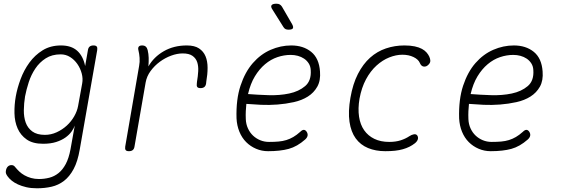

<svg xmlns="http://www.w3.org/2000/svg" viewBox="-20 -805 3040 1035"><path d="M383 -128Q378 -113 365.5 -95.5Q353 -78 332.5 -63.5Q312 -49 282.5 -39.5Q253 -30 212 -30Q157 -30 124 -53Q91 -76 75 -112.5Q59 -149 58 -194.5Q57 -240 65 -285Q73 -330 91 -378.5Q109 -427 138.5 -467.5Q168 -508 210 -534Q252 -560 309 -560Q364 -560 396 -531.5Q428 -503 439 -449L454 -535Q456 -548 463.5 -554Q471 -560 484 -560Q497 -560 501.5 -554Q506 -548 504 -535L410 0Q399 65 377 106Q355 147 325 170Q295 193 258 201.5Q221 210 179 210Q147 210 121.5 204Q96 198 76.5 189Q57 180 43.5 169Q30 158 22 147Q15 138 12.5 130.5Q10 123 12 114Q13 108 15.5 102.5Q18 97 22 93Q26 89 31 87Q36 85 42 85Q47 85 52 87Q57 89 63 97Q72 108 84 119.5Q96 131 112 140Q128 149 147.5 154.5Q167 160 190 160Q219 160 246 153Q273 146 295.5 128Q318 110 334.5 79Q351 48 360 0ZM222 -78Q255 -78 285.5 -92Q316 -106 340 -128Q364 -150 380 -178Q396 -206 401 -234L423 -355Q428 -381 420.5 -409Q413 -437 397 -460Q381 -483 358 -497.5Q335 -512 307 -512Q260 -512 226.5 -490.5Q193 -469 170.5 -435.5Q148 -402 135 -362Q122 -322 115 -285Q109 -248 108.5 -211Q108 -174 118.5 -144.5Q129 -115 154 -96.5Q179 -78 222 -78Z M675 10Q662 10 657.5 4Q653 -2 655 -15L730 -450Q734 -471 732.5 -493Q731 -515 726 -535Q723 -547 728 -553.5Q733 -560 746 -560Q759 -560 766 -553.5Q773 -547 776 -535Q781 -514 781.5 -493Q782 -472 780 -447Q809 -498 863 -529Q917 -560 987 -560Q1029 -560 1053 -544Q1077 -528 1088 -501.5Q1099 -475 1099 -439.5Q1099 -404 1092 -365L1091 -355Q1089 -342 1081.5 -336Q1074 -330 1061 -330Q1048 -330 1043.5 -336Q1039 -342 1041 -355L1042 -365Q1047 -394 1048.5 -421.5Q1050 -449 1043 -470Q1036 -491 1017.5 -504Q999 -517 965 -517Q935 -517 902.5 -505Q870 -493 841.5 -472Q813 -451 792 -422.5Q771 -394 765 -360L705 -15Q703 -2 695.5 4Q688 10 675 10Z M1633 -95Q1640 -84 1638 -73.5Q1636 -63 1625 -53Q1582 -15 1536.5 -2.5Q1491 10 1425 10Q1391 10 1360.5 -3Q1330 -16 1307 -39Q1284 -62 1270.5 -95Q1257 -128 1255 -167Q1252 -269 1276.5 -343Q1301 -417 1343 -465Q1385 -513 1439 -536.5Q1493 -560 1550 -560Q1615 -560 1657.5 -525.5Q1700 -491 1705 -420Q1709 -371 1690.5 -338Q1672 -305 1639.5 -284.5Q1607 -264 1564 -254.5Q1521 -245 1476 -241.5Q1431 -238 1387 -240Q1343 -242 1308 -245Q1306 -226 1305 -206Q1304 -186 1305 -163Q1306 -136 1316.5 -113Q1327 -90 1344 -74Q1361 -58 1383 -49Q1405 -40 1430 -40Q1459 -40 1481.5 -42Q1504 -44 1523.5 -50Q1543 -56 1561 -66.5Q1579 -77 1598 -94Q1609 -105 1617.5 -105Q1626 -105 1633 -95ZM1317 -298Q1366 -294 1426.5 -292Q1487 -290 1539 -301Q1591 -312 1625 -341Q1659 -370 1655 -427Q1654 -448 1644 -463.5Q1634 -479 1619 -489Q1604 -499 1585.5 -504Q1567 -509 1547 -509Q1511 -509 1475.5 -497Q1440 -485 1409 -459Q1378 -433 1354 -393.5Q1330 -354 1317 -298ZM1508 -659 1449 -753Q1438 -769 1444 -777Q1450 -785 1470 -785Q1481 -785 1488 -781Q1495 -777 1500 -769L1555 -674Q1563 -659 1558.5 -652Q1554 -645 1535 -645Q1526 -645 1519.5 -648Q1513 -651 1508 -659Z M1869 -278Q1882 -353 1909.5 -406.5Q1937 -460 1975 -494Q2013 -528 2060.5 -544Q2108 -560 2160 -560Q2192 -560 2215.5 -555Q2239 -550 2254.5 -541.5Q2270 -533 2279.5 -522Q2289 -511 2294 -500Q2304 -477 2296.5 -465Q2289 -453 2278 -448Q2267 -444 2258 -448Q2249 -452 2243 -466Q2235 -485 2209 -497.5Q2183 -510 2149 -510Q2115 -510 2078.5 -495.5Q2042 -481 2009.5 -451.5Q1977 -422 1953 -377.5Q1929 -333 1918 -273Q1909 -219 1915.5 -176Q1922 -133 1943 -103Q1964 -73 1998 -56.5Q2032 -40 2078 -40Q2113 -40 2139.5 -48.5Q2166 -57 2187 -71Q2199 -79 2211 -81Q2223 -83 2229 -75Q2232 -71 2233 -65.5Q2234 -60 2232.5 -54.5Q2231 -49 2227 -43.5Q2223 -38 2217 -33Q2203 -22 2187 -14Q2171 -6 2151.5 -0.5Q2132 5 2109 7.5Q2086 10 2057 10Q2005 10 1964 -7Q1923 -24 1897.5 -59Q1872 -94 1864 -148.5Q1856 -203 1869 -278Z M2833 -95Q2840 -84 2838 -73.5Q2836 -63 2825 -53Q2782 -15 2736.5 -2.5Q2691 10 2625 10Q2591 10 2560.5 -3Q2530 -16 2507 -39Q2484 -62 2470.5 -95Q2457 -128 2455 -167Q2452 -269 2476.5 -343Q2501 -417 2543 -465Q2585 -513 2639 -536.5Q2693 -560 2750 -560Q2815 -560 2857.5 -525.5Q2900 -491 2905 -420Q2909 -371 2890.5 -338Q2872 -305 2839.5 -284.5Q2807 -264 2764 -254.5Q2721 -245 2676 -241.5Q2631 -238 2587 -240Q2543 -242 2508 -245Q2506 -226 2505 -206Q2504 -186 2505 -163Q2506 -136 2516.5 -113Q2527 -90 2544 -74Q2561 -58 2583 -49Q2605 -40 2630 -40Q2659 -40 2681.5 -42Q2704 -44 2723.5 -50Q2743 -56 2761 -66.5Q2779 -77 2798 -94Q2809 -105 2817.5 -105Q2826 -105 2833 -95ZM2517 -298Q2566 -294 2626.5 -292Q2687 -290 2739 -301Q2791 -312 2825 -341Q2859 -370 2855 -427Q2854 -448 2844 -463.5Q2834 -479 2819 -489Q2804 -499 2785.5 -504Q2767 -509 2747 -509Q2711 -509 2675.5 -497Q2640 -485 2609 -459Q2578 -433 2554 -393.5Q2530 -354 2517 -298Z"/></svg>

Font: Maple Mono Thin
Style: Italic
Weight: 250
Italic angle: -10°
Monospace: yes
Designer: subframe7536
Version: Version 7.000